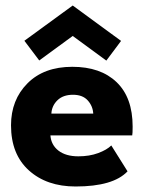

<svg xmlns="http://www.w3.org/2000/svg" viewBox="-20 -665 538 697"><path d="M122.5 -445.5 68.5 -517 244 -645 419.5 -516.5 366 -445 244 -534.5ZM163 -173.5Q165.5 -139 192.2 -118.2Q219 -97.5 264.5 -97.5Q304.5 -97.5 336.2 -109.2Q368 -121 384 -137L443 -43Q391 12 254.5 12Q149.5 12 84.8 -46.5Q20 -105 20 -210Q20 -302.5 79.8 -362.5Q139.5 -422.5 242.5 -422.5Q345 -422.5 403.2 -366.8Q461.5 -311 461.5 -205.5Q461.5 -180 460 -173.5ZM318.5 -252.5Q317 -280 298.5 -300.5Q280 -321 245 -321Q209 -321 188.5 -301Q168 -281 166.5 -252.5Z"/></svg>

Font: League Spartan
Style: Bold
Weight: 700
Foundry: The League of Moveable Type
Version: Version 2.002